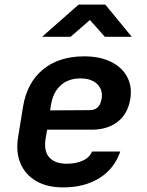

<svg xmlns="http://www.w3.org/2000/svg" viewBox="-20 -805 640 835"><path d="M255 10Q185 10 137.5 -17.5Q90 -45 69 -94.5Q48 -144 59 -210L80 -340Q97 -445 166.5 -502.5Q236 -560 346 -560Q413 -560 461 -537Q509 -514 532 -472.5Q555 -431 547 -377Q537 -311 492.5 -276Q448 -241 379 -241H185L179 -206Q169 -150 193.5 -121.5Q218 -93 271 -93Q310 -93 340 -106.5Q370 -120 380 -146H503Q478 -72 413 -31Q348 10 255 10ZM198 -325 371 -326Q390 -326 403.5 -337Q417 -348 422 -376Q428 -415 402.5 -439.5Q377 -464 330 -464Q276 -464 242.5 -432.5Q209 -401 201 -344ZM163 -645 322 -785H438L553 -645H436L371 -718L287 -645Z"/></svg>

Font: JetBrains Mono NL
Style: Bold Italic
Weight: 700
Italic angle: -9°
Designer: Philipp Nurullin, Konstantin Bulenkov
Foundry: JetBrains
Version: Version 2.304; ttfautohint (v1.8.4.7-5d5b)